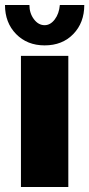

<svg xmlns="http://www.w3.org/2000/svg" viewBox="-36 -750 358 770"><path d="M48 0V-526H238V0ZM143 -649Q166 -649 183.5 -672Q201 -695 204 -730H302Q302 -659 258 -613.5Q214 -568 143 -568Q73 -568 28.5 -613.5Q-16 -659 -16 -730H82Q82 -697 100 -673Q118 -649 143 -649Z"/></svg>

Font: Raleway Thin Black
Style: Regular
Weight: 900
Version: Version 4.026